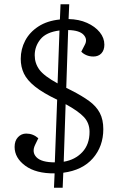

<svg xmlns="http://www.w3.org/2000/svg" viewBox="-20 -805 538 907"><path d="M235 82 238 14Q150 15 99.5 -22Q49 -59 49 -111Q49 -140 65 -157Q81 -174 104 -174Q136 -174 161 -152L146 -121Q129 -86 152.5 -62Q176 -38 239 -38L250 -334Q183 -366 145.5 -396Q108 -426 93 -457.5Q78 -489 78 -527Q78 -573 99 -613Q120 -653 161.5 -680Q203 -707 263 -713L266 -785H307L304 -715Q353 -714 391 -697Q429 -680 451 -653Q473 -626 473 -594Q473 -568 459 -553Q445 -538 421 -538Q403 -538 388 -544.5Q373 -551 364 -561L380 -592Q395 -619 375 -640.5Q355 -662 302 -663L293 -390Q299 -387 305 -384Q311 -381 317 -378Q368 -352 401.5 -327.5Q435 -303 451.5 -271.5Q468 -240 468 -195Q468 -114 419 -57.5Q370 -1 279 11L276 82ZM252 -411 261 -661Q198 -653 171 -619.5Q144 -586 144 -544Q144 -506 166 -476Q188 -446 252 -411ZM281 -41Q335 -50 369 -86.5Q403 -123 403 -182Q403 -224 376 -252.5Q349 -281 290 -313Z"/></svg>

Font: Literata 12pt Light
Style: Italic
Weight: 300
Italic angle: -2°
Designer: Latin by Veronika Burian and Jose Scaglione. Greek by Irene Vlachou. Cyrillic by Vera Evstafieva
Foundry: TypeTogether
Version: Version 3.002